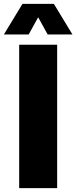

<svg xmlns="http://www.w3.org/2000/svg" viewBox="-55 -971 394 991"><path d="M44 0V-740H240V0ZM-35 -793 61 -951H223L319 -793H191L142 -882L93 -793Z"/></svg>

Font: Encode Sans Cnd Black
Style: Regular
Weight: 900
Width: 3
Designer: Multiple Designers
Foundry: Impallari Type
Version: Version 3.002; ttfautohint (v1.8.3) -l 8 -r 50 -G 200 -x 14 